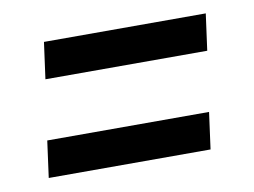

<svg xmlns="http://www.w3.org/2000/svg" viewBox="-44 -476 530 400"><g transform="rotate(-10 221.0 -276.5)"><path d="M59.2 -339.9 69.7 -417.1H412L401.5 -339.9ZM30.3 -136.2 40.8 -213.7H383.1L372.6 -136.2Z"/></g></svg>

Font: Alumni Sans SC Thin
Style: Italic
Weight: 100
Italic angle: -8°
Designer: Robert E. Leuschke
Foundry: Robert E. Leuschke
Version: Version 1.016